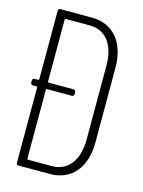

<svg xmlns="http://www.w3.org/2000/svg" viewBox="-108 -765 620 830"><g transform="rotate(15 202.0 -350.0)"><path d="M199 -700H58C52 -700 48 -696 48 -690V-384C48 -382 46 -380 44 -380H28C22 -380 18 -376 18 -370V-361C18 -355 22 -351 28 -351H44C46 -351 48 -349 48 -347V-10C48 -4 52 0 58 0H199C293 0 353 -69 353 -182V-518C353 -631 293 -700 199 -700ZM313 -182C312 -91 269 -36 199 -35H91C89 -35 87 -37 87 -39V-347C87 -349 89 -351 91 -351H202C208 -351 212 -355 212 -361V-370C212 -376 208 -380 202 -380H91C89 -380 87 -382 87 -384V-661C87 -663 89 -665 91 -665H199C270 -665 313 -609 313 -517Z"/></g></svg>

Font: Barlow Condensed ExtraLight
Style: Regular
Weight: 275
Width: 3
Designer: Jeremy Tribby
Foundry: Tribby Type
Version: Version 1.422;hotconv 1.0.109;makeotfexe 2.5.65596